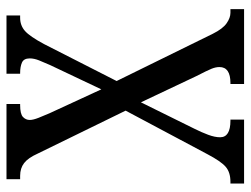

<svg xmlns="http://www.w3.org/2000/svg" viewBox="-108 -646 754 577"><g transform="rotate(-90 268.5 -357.0)"><path d="M6 0V-41H11Q40 -41 56.5 -55.5Q73 -70 94 -110L225 -356L96 -620Q83 -649 67.5 -661Q52 -673 29 -673H19V-714H245V-673H242Q215 -673 206 -664.5Q197 -656 197 -644Q197 -634 203.5 -617.5Q210 -601 217 -585L289 -429L362 -583Q370 -601 376 -616Q382 -631 382 -644Q382 -662 369.5 -667.5Q357 -673 338 -673H336V-714H511V-673H504Q481 -673 464.5 -658.5Q448 -644 425 -601L314 -383L456 -94Q471 -64 487.5 -52.5Q504 -41 519 -41H530V0H305V-41H308Q356 -41 356 -74Q356 -85 351 -97.5Q346 -110 329 -143L250 -310L170 -148Q160 -128 152.5 -108Q145 -88 145 -72Q145 -41 195 -41H198V0Z"/></g></svg>

Font: Noto Serif Khmer ExtraCondensed
Style: Regular
Weight: 400
Width: 2
Designer: Danh Hong and the Monotype Design Team
Foundry: Monotype Imaging Inc.
Version: Version 2.004; ttfautohint (v1.8.4.7-5d5b)